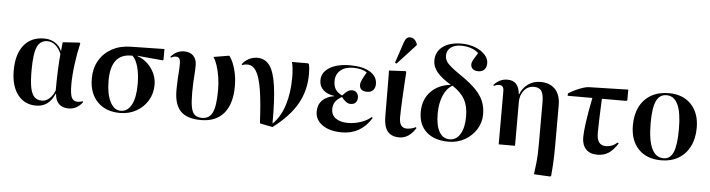

<svg xmlns="http://www.w3.org/2000/svg" viewBox="-55 -1060 5719 1546"><g transform="rotate(5 2804.0 -287.0)"><path d="M251 14Q157 14 102.5 -57.5Q48 -129 48 -252Q48 -384 106.5 -457Q165 -530 271 -530Q319 -530 357 -507Q395 -484 412 -443H414L421 -513L556 -522L563 -516Q543 -432 531.5 -342Q520 -252 520 -180Q520 -103 534 -74.5Q548 -46 583 -46Q604 -46 623 -54L627 -47Q582 14 514 14Q464 14 435.5 -14Q407 -42 404 -95H401Q355 14 251 14ZM295 -30Q327 -30 355 -55Q383 -80 399 -122Q399 -203 402 -279Q405 -355 411 -417Q393 -461 363.5 -486Q334 -511 299 -511Q240 -511 215.5 -455.5Q191 -400 191 -266Q191 -178 201 -126.5Q211 -75 234 -52.5Q257 -30 295 -30Z M930 14Q814 14 747 -55Q680 -124 680 -242Q680 -326 716.5 -389Q753 -452 819 -488Q885 -524 973 -525L1242 -530V-444L1235 -438L1029 -457V-455Q1076 -439 1111.5 -406Q1147 -373 1167.5 -329Q1188 -285 1188 -237Q1188 -165 1154 -108.5Q1120 -52 1061.5 -19Q1003 14 930 14ZM933 -4Q990 -4 1021 -62.5Q1052 -121 1052 -230Q1052 -309 1035.5 -368.5Q1019 -428 990 -454H980Q816 -454 816 -238Q816 -131 848 -67.5Q880 -4 933 -4Z M1584 14Q1471 14 1419 -39.5Q1367 -93 1367 -210Q1367 -253 1369 -287.5Q1371 -322 1373.5 -354.5Q1376 -387 1376 -423Q1376 -452 1367.5 -464.5Q1359 -477 1339 -477Q1318 -477 1300 -465L1295 -472Q1339 -525 1402 -525Q1450 -525 1477 -497.5Q1504 -470 1504 -421Q1504 -385 1501.5 -353.5Q1499 -322 1497 -286Q1495 -250 1495 -200Q1495 -124 1503.5 -81.5Q1512 -39 1533 -21.5Q1554 -4 1591 -4Q1651 -4 1676 -57.5Q1701 -111 1701 -239Q1701 -289 1693.5 -340Q1686 -391 1672 -433.5Q1658 -476 1641 -501L1766 -522L1772 -516Q1800 -475 1816.5 -413Q1833 -351 1833 -282Q1833 -138 1769 -62Q1705 14 1584 14Z M2163 20 2060 -1Q2052 -170 2035.5 -271.5Q2019 -373 1990.5 -418.5Q1962 -464 1918 -464Q1898 -464 1877 -456L1872 -463Q1894 -492 1926 -508.5Q1958 -525 1993 -525Q2056 -525 2093 -475.5Q2130 -426 2146 -313Q2162 -200 2161 -10H2163Q2224 -68 2255.5 -167.5Q2287 -267 2287 -394Q2287 -429 2283.5 -462Q2280 -495 2274 -516H2405L2411 -510Q2419 -481 2419 -429Q2419 -296 2357 -187.5Q2295 -79 2163 20Z M2723 14Q2625 14 2566 -27Q2507 -68 2507 -136Q2507 -191 2541 -226Q2575 -261 2637 -271V-273Q2579 -281 2547 -311.5Q2515 -342 2515 -389Q2515 -453 2577 -491.5Q2639 -530 2745 -530Q2846 -530 2904.5 -494.5Q2963 -459 2963 -397Q2963 -366 2945.5 -347.5Q2928 -329 2899 -329Q2836 -329 2836 -381Q2836 -396 2845.5 -417.5Q2855 -439 2881 -484Q2843 -512 2769 -512Q2704 -512 2666.5 -479.5Q2629 -447 2629 -392Q2629 -352 2645.5 -326Q2662 -300 2700 -282Q2724 -309 2741 -320Q2758 -331 2777 -331Q2800 -331 2814 -315.5Q2828 -300 2828 -276Q2828 -250 2813.5 -235Q2799 -220 2773 -220Q2737 -220 2700 -270Q2663 -250 2646.5 -225Q2630 -200 2630 -166Q2630 -119 2666 -92.5Q2702 -66 2766 -66Q2819 -66 2871 -84Q2923 -102 2952 -130L2961 -123Q2877 14 2723 14Z M3188 14Q3123 14 3092 -24.5Q3061 -63 3061 -144Q3061 -172 3060.5 -214.5Q3060 -257 3060 -304.5Q3060 -352 3059.5 -396Q3059 -440 3059 -472Q3059 -504 3058 -515L3191 -522L3198 -516Q3195 -467 3191.5 -412.5Q3188 -358 3185.5 -306Q3183 -254 3181.5 -212.5Q3180 -171 3180 -147Q3180 -62 3241 -62Q3279 -62 3314 -80L3319 -72Q3264 14 3188 14ZM3114 -576 3101 -582 3156 -747Q3165 -774 3176 -785Q3187 -796 3205 -796Q3244 -796 3263 -746V-738Z M3586 14Q3471 14 3406.5 -44Q3342 -102 3342 -205Q3342 -304 3401.5 -368Q3461 -432 3564 -444Q3486 -491 3450.5 -534.5Q3415 -578 3415 -627Q3415 -699 3471 -740.5Q3527 -782 3623 -782Q3682 -782 3731.5 -763Q3781 -744 3811 -712Q3841 -680 3841 -643Q3841 -609 3823.5 -590.5Q3806 -572 3774 -572Q3746 -572 3730 -585.5Q3714 -599 3714 -624Q3714 -637 3724 -656Q3734 -675 3761 -718Q3707 -765 3618 -765Q3567 -765 3536 -740.5Q3505 -716 3505 -676Q3505 -652 3516 -632Q3527 -612 3556.5 -587Q3586 -562 3644 -523Q3718 -472 3761.5 -427Q3805 -382 3824.5 -335Q3844 -288 3844 -230Q3844 -163 3809 -107.5Q3774 -52 3715.5 -19Q3657 14 3586 14ZM3592 -6Q3647 -6 3678 -58Q3709 -110 3709 -201Q3709 -282 3679.5 -336.5Q3650 -391 3579 -438Q3532 -413 3505.5 -350Q3479 -287 3479 -204Q3479 -108 3508.5 -57Q3538 -6 3592 -6Z M4426 222 4294 215Q4301 162 4305 125Q4309 88 4310.5 51.5Q4312 15 4312 -34V-368Q4312 -432 4294 -459Q4276 -486 4233 -486Q4185 -486 4153.5 -448.5Q4122 -411 4122 -354V0H3990V-431Q3990 -477 3953 -477Q3932 -477 3910 -465L3905 -472Q3951 -525 4016 -525Q4107 -525 4116 -416H4119Q4139 -469 4182.5 -499.5Q4226 -530 4282 -530Q4359 -530 4401.5 -484.5Q4444 -439 4444 -355V-33Q4444 15 4443 54Q4442 93 4439.5 131.5Q4437 170 4433 216Z M4787 14Q4728 14 4695.5 -20.5Q4663 -55 4663 -117Q4663 -159 4674.5 -241.5Q4686 -324 4709 -438H4509L4510 -457Q4535 -474 4566 -488.5Q4597 -503 4626.5 -512.5Q4656 -522 4675 -522L4991 -530V-444L4983 -438H4786Q4784 -399 4782 -348.5Q4780 -298 4778.5 -247.5Q4777 -197 4777 -160Q4777 -61 4849 -61Q4903 -61 4943 -98L4952 -91Q4915 -34 4877 -10Q4839 14 4787 14Z M5304 14Q5187 14 5120 -55.5Q5053 -125 5053 -246Q5053 -334 5085 -397.5Q5117 -461 5177 -495.5Q5237 -530 5320 -530Q5434 -530 5500.5 -460.5Q5567 -391 5567 -271Q5567 -184 5534.5 -120Q5502 -56 5443 -21Q5384 14 5304 14ZM5322 -4Q5376 -4 5400.5 -62Q5425 -120 5425 -250Q5425 -512 5303 -512Q5246 -512 5220 -456.5Q5194 -401 5194 -277Q5194 -4 5322 -4Z"/></g></svg>

Font: Literata 72pt SemiBold
Style: Regular
Weight: 600
Designer: Latin by Veronika Burian and Jose Scaglione. Greek by Irene Vlachou. Cyrillic by Vera Evstafieva.
Foundry: TypeTogether
Version: Version 3.002